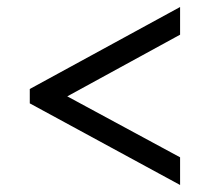

<svg xmlns="http://www.w3.org/2000/svg" viewBox="-20 -632 599 548"><path d="M494 -104V-183L172 -357L494 -533V-612L65 -378V-337Z"/></svg>

Font: Noto Nastaliq Urdu
Style: Bold
Weight: 700
Designer: Monotype Design Team (Patrick Giasson: type design, Kamal Mansour: OpenType code, Glenda Bellarosa). Updated by Simon Co
Foundry: Monotype Imaging Inc., Simon Cozens
Version: Version 3.009